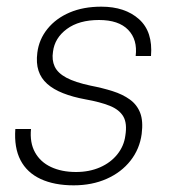

<svg xmlns="http://www.w3.org/2000/svg" viewBox="-20 -544 518 576"><path d="M201 12Q143 12 102 -7Q61 -26 41.5 -63.5Q22 -101 26 -157H73Q69 -116 85 -87Q101 -58 133 -43Q165 -28 208 -28Q248 -28 280 -42Q312 -56 332 -81Q352 -106 356 -137Q362 -174 350 -194.5Q338 -215 309.5 -226.5Q281 -238 236 -246Q198 -253 169 -264.5Q140 -276 121.5 -292.5Q103 -309 95.5 -332Q88 -355 92 -386Q97 -426 122.5 -457.5Q148 -489 189 -506.5Q230 -524 284 -524Q355 -524 397 -486.5Q439 -449 433 -376H387Q393 -425 364.5 -454.5Q336 -484 277 -484Q217 -484 180.5 -457Q144 -430 139 -389Q135 -364 144 -344.5Q153 -325 179 -311Q205 -297 252 -287Q288 -280 318 -270.5Q348 -261 369.5 -245.5Q391 -230 400.5 -205.5Q410 -181 405 -142Q399 -97 371.5 -62Q344 -27 300 -7.5Q256 12 201 12Z"/></svg>

Font: DM Sans 12pt ExtraLight
Style: Italic
Weight: 250
Italic angle: -10°
Version: Version 4.004;gftools[0.9.30]